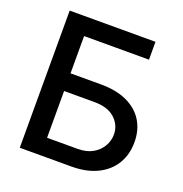

<svg xmlns="http://www.w3.org/2000/svg" viewBox="-131 -843 910 957"><g transform="rotate(20 324.5 -364.0)"><path d="M77.1 0V-727.5H532.2V-632.8H188V-435.1H349.6Q431.2 -435.1 488 -408.7Q544.9 -382.3 575 -334.2Q605 -286.1 605 -221.2Q605 -155.8 575 -106Q544.9 -56.2 488 -28.1Q431.2 0 349.6 0ZM188 -93.3H349.6Q396.5 -93.3 429 -111.6Q461.4 -129.9 478.5 -159.4Q495.6 -189 495.6 -222.2Q495.6 -271.5 458 -306.4Q420.4 -341.3 349.6 -341.3H188Z"/></g></svg>

Font: Inter 18pt Medium
Style: Regular
Weight: 500
Designer: Rasmus Andersson
Foundry: rsms
Version: Version 4.001;git-66647c0bb